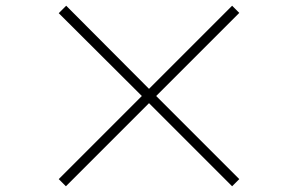

<svg xmlns="http://www.w3.org/2000/svg" viewBox="-20 -707 1040 670"><path d="M790 -57 500 -347 210 -57 185 -82 475 -372 185 -661 211 -687 500 -397 790 -687 815 -662 525 -372 815 -82Z"/></svg>

Font: SpoqaHanSans
Style: Thin
Weight: 250
Designer: [Spoqa Han Sans] Dong-huui Kim \uAE40 \uB3D9 \uD718   [Noto Sans] Ryoko NISHIZUKA \u897F \u585A \u6DBC \u5B50  (kana & i
Foundry: Spoqa (http://bi.spoqa.com)
Version: Version 1.004;PS 1.004;hotconv 1.0.82;makeotf.lib2.5.63406